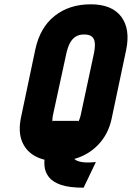

<svg xmlns="http://www.w3.org/2000/svg" viewBox="-20 -737 612 891"><path d="M318 -53 344 -176H224L191 -25Q184 5 186.5 33.5Q189 62 207 85Q225 108 263.5 121Q302 134 368 134L425 15Q383 19 359.5 15Q336 11 326 1.5Q316 -8 315.5 -22.5Q315 -37 318 -53ZM144 -508 77 -190Q64 -125 82.5 -80Q101 -35 144 -12Q187 11 246 11Q309 11 361 -12.5Q413 -36 449 -80.5Q485 -125 498 -186L565 -503Q586 -601 543 -659Q500 -717 401 -717Q302 -717 234 -663.5Q166 -610 144 -508ZM226 -204 287 -485Q294 -518 305 -538Q316 -558 332 -567.5Q348 -577 370 -577Q394 -577 406 -567.5Q418 -558 420 -537.5Q422 -517 415 -485L355 -205Q350 -181 338.5 -163Q327 -145 310.5 -135.5Q294 -126 273 -126Q251 -126 239 -135Q227 -144 224 -161.5Q221 -179 226 -204Z"/></svg>

Font: Advent Pro ExtraBold
Style: Italic
Weight: 800
Italic angle: -12°
Version: Version 3.000